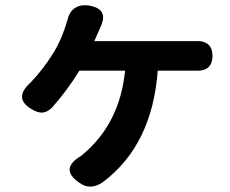

<svg xmlns="http://www.w3.org/2000/svg" viewBox="-20 -627 867 723"><path d="M280 62Q201 9 287 -41Q288 -42 289 -43Q431 -160 451 -361H279Q233 -286 176 -222Q158 -204 139 -203Q122 -202 99 -216Q29 -257 95 -316Q141 -364 178 -423Q212 -476 233 -549Q233 -550 234 -551Q241 -584 264 -598Q287 -612 321 -605Q384 -592 363 -536Q362 -535 362 -534Q361 -531 359 -526Q344 -491 335 -472H514H694Q703 -472 712 -472Q780 -477 780 -416.5Q780 -356 713 -361Q704 -361 694 -361H574Q553 -80 367 59Q321 91 280 62Z"/></svg>

Font: GenSenRounded JP B
Style: Regular
Weight: 700
Version: Version 1.501;PS 1;hotconv 16.6.51;makeotf.lib2.5.65220